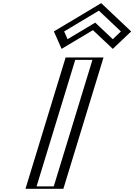

<svg xmlns="http://www.w3.org/2000/svg" viewBox="-20 -1186 844 1206"><path d="M605.2 -825 353 0H165L417.2 -825ZM340.7 -990 380.9 -899 568.1 -1011 686.9 -899 782.7 -990 611.2 -1152ZM585.6 -810 342.6 -15H184.6L427.6 -810ZM360.8 -986.9 605.5 -1133.4 760.6 -986.9 690.1 -919.9 573.8 -1029.6 390.4 -919.9ZM585.6 -810H427.6L184.6 -15H342.6ZM360.8 -986.9 390.4 -919.9 573.8 -1029.6 690.1 -919.9 760.6 -986.9 605.5 -1133.4ZM605.2 -825H417.2L165 0H353ZM340.7 -990 611.2 -1152 782.7 -990 686.9 -899 568.1 -1011 380.9 -899ZM560.6 -810 317.6 -15H209.6L452.6 -810ZM382.9 -988.4 601.1 -1119.1 739.4 -988.4 688.4 -939.9 578.2 -1043.9 404.3 -939.9ZM630.2 -825H392.2L140 0H378ZM318.5 -988.5 366.9 -879 563.7 -996.7 688.6 -879 803.9 -988.5 615.6 -1166.3Z"/></svg>

Font: Hussar Outliner
Style: Obl
Weight: 700
Foundry: Cannot Into Space Fonts
Version: Version 0.92